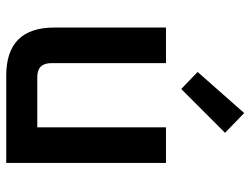

<svg xmlns="http://www.w3.org/2000/svg" viewBox="-116 -706 822 631"><g transform="rotate(90 295.5 -391.0)"><path d="M71 -158V-525H188V-148Q188 -102 234 -102H399V-525H516V0H229Q71 0 71 -158ZM217 -629 352 -782 417 -719 273 -575Z"/></g></svg>

Font: Oxanium SemiBold
Style: Regular
Weight: 600
Designer: Severin Meyer
Version: Version 2.000